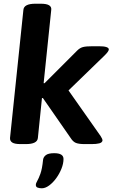

<svg xmlns="http://www.w3.org/2000/svg" viewBox="-20 -774 608 1034"><path d="M91 2Q59 2 46 -6.5Q33 -15 34 -31L106 -721Q109 -754 171 -754H199Q231 -754 244.5 -745.5Q258 -737 256 -721L215 -326H220L396 -502Q410 -516 426.5 -520.5Q443 -525 479 -525H512Q567 -525 566 -507Q565 -497 545 -477L349 -287L522 -41Q532 -26 532 -17Q530 -6 514.5 -2Q499 2 473 2H437Q404 2 388.5 -4.5Q373 -11 361 -30L211 -246H206L184 -31Q181 2 119 2ZM205 240Q193 240 183 236.5Q173 233 173 222Q173 213 180.5 200.5Q188 188 197.5 162Q207 136 212 86Q214 71 227.5 61Q241 51 272 51Q322 51 322 82Q322 107 311 134.5Q300 162 282.5 186Q265 210 244.5 225Q224 240 205 240Z"/></svg>

Font: Asap Semi Expanded Semi Expanded Regular
Style: Bold Italic
Weight: 700
Width: 6
Italic angle: -6°
Designer: Pablo Cosgaya
Foundry: Omnibus-Type
Version: Version 3.001; ttfautohint (v1.8.4.7-5d5b)